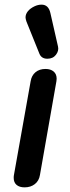

<svg xmlns="http://www.w3.org/2000/svg" viewBox="-20 -797 303 827"><path d="M39 -31Q39 -39 40 -43L112 -447Q116 -472 133 -486Q150 -500 176 -500Q198 -500 211 -489Q224 -478 224 -458Q224 -451 223 -447L152 -43Q148 -18 130 -4Q112 10 86 10Q64 10 51.5 -0.5Q39 -11 39 -31ZM150 -565 94 -704Q90 -716 90 -722Q90 -736 100 -748.5Q110 -761 129 -770Q144 -777 159 -777Q189 -777 197 -741L230 -596Q234 -578 221 -561Q208 -544 184 -544Q159 -544 150 -565Z"/></svg>

Font: Kodchasan SemiBold
Style: Italic
Weight: 600
Italic angle: -10°
Version: Version 1.000; ttfautohint (v1.6)